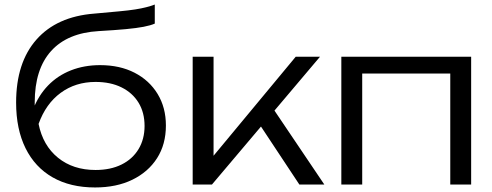

<svg xmlns="http://www.w3.org/2000/svg" viewBox="-20 -813 2170 846"><path d="M399 13Q290 13 212 -31.5Q134 -76 92.5 -160Q51 -244 51 -361Q51 -537 140.5 -638.5Q230 -740 395 -753Q461 -759 504.5 -763Q548 -767 576 -771.5Q604 -776 623.5 -781Q643 -786 662 -793V-709Q644 -701 613 -695Q582 -689 533.5 -684.5Q485 -680 415 -676Q277 -668 205 -588Q133 -508 133 -362V-325L125 -329Q149 -392 191.5 -436Q234 -480 292.5 -503Q351 -526 421 -526Q508 -526 573 -492.5Q638 -459 674.5 -399Q711 -339 711 -260Q711 -177 672 -116Q633 -55 563 -21Q493 13 399 13ZM401 -64Q467 -64 515.5 -88Q564 -112 590.5 -156Q617 -200 617 -258Q617 -317 590.5 -360.5Q564 -404 515.5 -428Q467 -452 401 -452Q313 -452 247.5 -404Q182 -356 150 -267Q169 -172 235.5 -118Q302 -64 401 -64Z M829 0V-563H921V-83L893 -93L1283 -563H1390L914 0ZM1299 0 1113 -281 1173 -350 1409 0Z M2056 -563V0H1964V-531L2006 -489H1533L1576 -531V0H1484V-563Z"/></svg>

Font: Unbounded Light
Style: Regular
Weight: 300
Designer: Luke Prowse, Jean-Baptiste Morizot, Fátima Lázaro, Florian Runge
Foundry: NaN
Version: Version 1.700